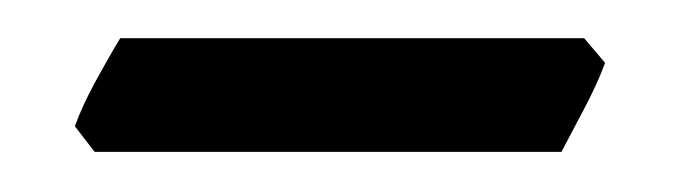

<svg xmlns="http://www.w3.org/2000/svg" viewBox="-20 -298 359 99"><path d="M292 -265.6Q288.1 -254.9 281 -241.5Q273.9 -228 269.5 -219.7H28.8L18.6 -232.9Q22.5 -243.7 29.3 -256.1Q36.1 -268.6 42 -278.3H281.2Z"/></svg>

Font: Gentium Book Basic
Style: Italic
Weight: 400
Italic angle: -8°
Designer: J. Victor Gaultney and Annie Olsen
Foundry: SIL International
Version: Version 1.102; 2013; Maintenance release